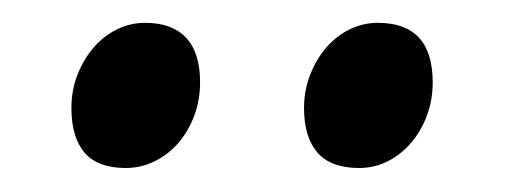

<svg xmlns="http://www.w3.org/2000/svg" viewBox="-20 -687 431 164"><path d="M349.6 -616.7Q349.6 -601.6 344.7 -588.4Q339.8 -575.2 331.3 -565.2Q322.8 -555.2 311.3 -549.3Q299.8 -543.5 286.6 -543.5Q262.7 -543.5 251.2 -556.6Q239.7 -569.8 239.7 -594.7Q239.7 -609.9 244.9 -623Q250 -636.2 258.5 -646.2Q267.1 -656.2 278.6 -661.9Q290 -667.5 302.7 -667.5Q349.6 -667.5 349.6 -616.7ZM150.9 -616.7Q150.9 -601.6 146 -588.4Q141.1 -575.2 132.6 -565.2Q124 -555.2 112.3 -549.3Q100.6 -543.5 87.4 -543.5Q63.5 -543.5 52.2 -556.6Q41 -569.8 41 -594.7Q41 -609.9 46.1 -623Q51.3 -636.2 59.8 -646.2Q68.4 -656.2 79.8 -661.9Q91.3 -667.5 104 -667.5Q127 -667.5 138.9 -654.8Q150.9 -642.1 150.9 -616.7Z"/></svg>

Font: Gentium Book Basic
Style: Regular
Weight: 400
Designer: J. Victor Gaultney and Annie Olsen
Foundry: SIL International
Version: Version 1.102; 2013; Maintenance release